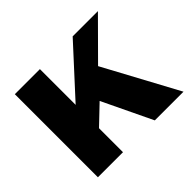

<svg xmlns="http://www.w3.org/2000/svg" viewBox="-126 -698 866 866"><g transform="rotate(-45 307.5 -265.0)"><path d="M600 0 409 -354 584 -530H423L214 -302V-530H54V0H214V-153L303 -238L417 0Z"/></g></svg>

Font: 18Franklin
Style: Bold
Weight: 700
Designer: Pablo Impallari, Rodrigo Fuenzalida (Modified by Dan O. Williams)
Version: Version 0.025;PS 000.025;hotconv 1.0.88;makeotf.lib2.5.64775